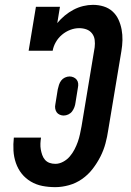

<svg xmlns="http://www.w3.org/2000/svg" viewBox="-20 -763 540 791"><path d="M208 8Q180 8 154.5 3Q129 -2 107 -15Q85 -28 69.5 -47.5Q54 -67 45.5 -91.5Q37 -116 35.5 -142.5Q34 -169 37 -196H149Q147 -184 146.5 -171.5Q146 -159 148 -147.5Q150 -136 154 -124.5Q158 -113 165.5 -104.5Q173 -96 184 -92Q195 -88 208 -88Q224 -88 240 -96.5Q256 -105 267.5 -118.5Q279 -132 287 -147.5Q295 -163 300.5 -178.5Q306 -194 309.5 -210.5Q313 -227 316 -243L370 -568Q372 -584 370 -599Q368 -614 359 -625.5Q350 -637 336 -642Q322 -647 306 -647Q288 -647 269.5 -640Q251 -633 235.5 -620Q220 -607 210 -589.5Q200 -572 197 -554H98L128 -735H227L216 -668Q230 -685 247 -699Q264 -713 283 -723Q302 -733 322.5 -738Q343 -743 363 -743Q386 -743 407 -736.5Q428 -730 443.5 -716Q459 -702 468 -682.5Q477 -663 481 -641.5Q485 -620 484.5 -597.5Q484 -575 480 -552L426 -228Q422 -200 414.5 -172Q407 -144 393.5 -117.5Q380 -91 361.5 -67Q343 -43 318 -25.5Q293 -8 264 0Q235 8 208 8ZM242 -287Q234 -287 226 -290.5Q218 -294 213.5 -300.5Q209 -307 207.5 -315.5Q206 -324 208 -333L218 -395Q220 -404 223 -413.5Q226 -423 232 -431Q238 -439 247.5 -443.5Q257 -448 267 -448Q275 -448 283 -444.5Q291 -441 296 -434.5Q301 -428 302 -419.5Q303 -411 301 -402L291 -340Q290 -331 286.5 -321.5Q283 -312 277 -304Q271 -296 261.5 -291.5Q252 -287 242 -287Z"/></svg>

Font: Iosevka Curly Slab
Style: Bold Italic
Weight: 700
Italic angle: -9°
Monospace: yes
Designer: Belleve Invis
Foundry: Belleve Invis
Version: Version 22.1.2; ttfautohint (v1.8.4)